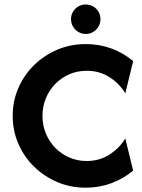

<svg xmlns="http://www.w3.org/2000/svg" viewBox="-20 -837 644 869"><path d="M368.1 12.5Q299.3 12.5 239.6 -12.8Q179.9 -38.2 134.4 -82.6Q88.9 -127.1 63.2 -186.1Q37.5 -245.1 37.5 -312.5Q37.5 -379.9 63.2 -438.9Q88.9 -497.9 134.4 -542.4Q179.9 -586.8 239.6 -612.2Q299.3 -637.5 368.1 -637.5Q429.9 -637.5 484.7 -617.4Q539.6 -597.2 582.6 -560.4L547.2 -414.6Q521.5 -457.6 476.4 -487.2Q431.2 -516.7 372.2 -516.7Q329.9 -516.7 293.4 -500.7Q256.9 -484.7 229.9 -456.9Q202.8 -429.2 187.5 -392Q172.2 -354.9 172.2 -312.5Q172.2 -270.1 187.5 -233Q202.8 -195.8 229.9 -168.1Q256.9 -140.3 293.4 -124.3Q329.9 -108.3 372.2 -108.3Q430.6 -108.3 476 -137.8Q521.5 -167.4 547.2 -210.4L582.6 -64.6Q538.9 -28.5 484.4 -8Q429.9 12.5 368.1 12.5ZM368.1 -683.3Q350 -683.3 334.7 -692.4Q319.4 -701.4 310.4 -716.7Q301.4 -731.9 301.4 -750Q301.4 -768.8 310.4 -784Q319.4 -799.3 334.7 -808Q350 -816.7 368.1 -816.7Q386.8 -816.7 401.7 -808Q416.7 -799.3 425.7 -784Q434.7 -768.8 434.7 -750Q434.7 -731.9 425.7 -716.7Q416.7 -701.4 401.7 -692.4Q386.8 -683.3 368.1 -683.3Z"/></svg>

Font: Afacad Flux
Style: Regular
Weight: 400
Designer: Kristian Moeller
Foundry: Dicotype
Version: Version 1.100